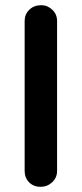

<svg xmlns="http://www.w3.org/2000/svg" viewBox="-20 -720 315 740"><path d="M200 -61Q200 -35 181 -17.5Q162 0 137 0Q109 0 92 -17.5Q75 -35 75 -61V-639Q75 -665 93 -682.5Q111 -700 139 -700Q163 -700 181.5 -682.5Q200 -665 200 -639Z"/></svg>

Font: Quicksand Light
Style: Bold
Weight: 700
Version: Version 3.004